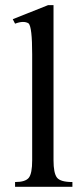

<svg xmlns="http://www.w3.org/2000/svg" viewBox="-20 -714 318 734"><path d="M256.8 0H37.6V-18.1Q77.1 -18.1 90.1 -34.4Q103 -50.8 103 -101.1V-506.8Q103 -610.8 89.4 -624.5Q70.8 -636.2 37.6 -623.5L28.8 -640.6L163.6 -694.3H184.6V-101.1Q184.6 -52.7 197.5 -35.4Q210.4 -18.1 256.8 -18.1Z"/></svg>

Font: Dai Banna SIL Book
Style: Regular
Weight: 400
Designer: Victor Gaultney
Foundry: SIL International
Version: Version 2.000